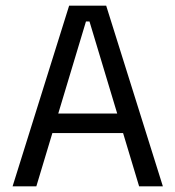

<svg xmlns="http://www.w3.org/2000/svg" viewBox="-20 -659 620 679"><path d="M24.5 0 224.5 -639H355.5L556 0H472L296.5 -583H284L108.5 0ZM144.5 -188.5V-257.5H435.5V-188.5Z"/></svg>

Font: Anek Gujarati Medium
Style: Regular
Weight: 400
Version: Version 1.003